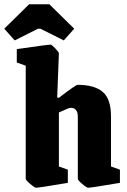

<svg xmlns="http://www.w3.org/2000/svg" viewBox="-75 -871 597 903"><path d="M46 -30V-562L4 -577V-640Q148 -661 163 -661Q168 -661 185 -643.5Q202 -626 202 -620L194 -413L202 -411Q281 -472 290 -472Q369 -472 408 -439Q447 -406 447 -324V-88L489 -73V-11Q353 12 340 12Q333 12 312 -5.5Q291 -23 291 -30V-322Q291 -364 257 -364Q249 -364 202 -342V-88L244 -73V-11Q108 12 94 12Q88 12 67 -6Q46 -24 46 -30ZM-6 -681 -55 -736 62 -851H157L274 -736L225 -681L115 -736H104Z"/></svg>

Font: Grenze ExtraBold
Style: Regular
Weight: 800
Designer: Renata Polastri
Foundry: Omnibus-Type
Version: Version 1.002; ttfautohint (v1.8)